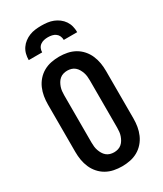

<svg xmlns="http://www.w3.org/2000/svg" viewBox="-235 -1043 969 1139"><g transform="rotate(-30 250.0 -473.5)"><path d="M250 8Q222 8 194.5 2.5Q167 -3 143 -16.5Q119 -30 100.5 -51Q82 -72 71 -97.5Q60 -123 55.5 -150Q51 -177 51 -205V-530Q51 -558 55.5 -585Q60 -612 71 -637.5Q82 -663 100.5 -684Q119 -705 143 -718.5Q167 -732 194.5 -737.5Q222 -743 250 -743Q278 -743 305.5 -737.5Q333 -732 357 -718.5Q381 -705 399.5 -684Q418 -663 429 -637.5Q440 -612 444.5 -585Q449 -558 449 -530V-205Q449 -177 444.5 -150Q440 -123 429 -97.5Q418 -72 399.5 -51Q381 -30 357 -16.5Q333 -3 305.5 2.5Q278 8 250 8ZM250 -88Q264 -88 277.5 -92Q291 -96 301.5 -105Q312 -114 319 -126Q326 -138 330.5 -151Q335 -164 336.5 -177.5Q338 -191 338 -205V-530Q338 -544 336.5 -557.5Q335 -571 330.5 -584Q326 -597 319 -609Q312 -621 301.5 -630Q291 -639 277.5 -643Q264 -647 250 -647Q236 -647 222.5 -643Q209 -639 198.5 -630Q188 -621 181 -609Q174 -597 169.5 -584Q165 -571 163.5 -557.5Q162 -544 162 -530V-205Q162 -191 163.5 -177.5Q165 -164 169.5 -151Q174 -138 181 -126Q188 -114 198.5 -105Q209 -96 222.5 -92Q236 -88 250 -88ZM84 -815Q84 -836 89 -856Q94 -876 105.5 -893Q117 -910 133.5 -922.5Q150 -935 169 -942.5Q188 -950 208.5 -952.5Q229 -955 250 -955Q271 -955 291.5 -952.5Q312 -950 331 -942.5Q350 -935 366.5 -922.5Q383 -910 394.5 -893Q406 -876 411 -856Q416 -836 416 -815H324Q324 -829 318.5 -841.5Q313 -854 302 -862Q291 -870 277.5 -873Q264 -876 250 -876Q236 -876 222.5 -873Q209 -870 198 -862Q187 -854 181.5 -841.5Q176 -829 176 -815Z"/></g></svg>

Font: Iosevka Fixed
Style: Bold
Weight: 700
Monospace: yes
Designer: Belleve Invis
Foundry: Belleve Invis
Version: Version 32.3.0